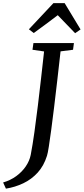

<svg xmlns="http://www.w3.org/2000/svg" viewBox="-110 -1012 524 1200"><path d="M-73 167 -90.5 128.5Q-44.5 115 -8.5 88.8Q27.5 62.5 51 28Q74.5 -6.5 82 -44Q94 -107 105 -185.5Q116 -264 126.5 -350.2Q137 -436.5 146.8 -523.5Q156.5 -610.5 165.5 -690.5L93 -701L99 -743H352L346.5 -701L268.5 -691Q258 -597.5 247.8 -508.2Q237.5 -419 228 -340.5Q218.5 -262 210 -199.2Q201.5 -136.5 195 -94.8Q188.5 -53 183.5 -38Q164 24.5 125.5 66.8Q87 109 35.5 133.5Q-16 158 -73 167ZM70.5 -829 224 -992.5H294L393.5 -828L359.5 -804.5Q332 -832.5 305.2 -860.8Q278.5 -889 251 -917Q213 -889 176.8 -861.2Q140.5 -833.5 101 -805.5Z"/></svg>

Font: Merriweather 28pt
Style: Italic
Weight: 400
Italic angle: -7.8°
Version: Version 2.101